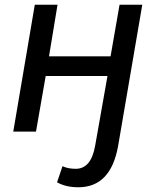

<svg xmlns="http://www.w3.org/2000/svg" viewBox="-20 -556 659 811"><path d="M221 214 244 146Q267 157 300 157Q365 157 382 59L434 -235H173L132 0H36L127 -536H223L187 -318H447L485 -536H581L479 60Q448 235 311 235Q258 235 221 214Z"/></svg>

Font: Nebula Sans Medium
Style: Regular
Weight: 500
Italic angle: -9°
Designer: Paul D. Hunt for Adobe (as Source Sans)
Foundry: Nebula Entertainment & Broadcasting LLC
Version: Version 1.010